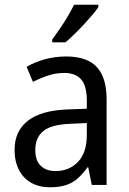

<svg xmlns="http://www.w3.org/2000/svg" viewBox="-20 -786 548 816"><path d="M261 -546Q350 -546 391.5 -501Q433 -456 433 -364V0H370L355 -75H352Q332 -47 310 -27.5Q288 -8 259.5 1Q231 10 193 10Q147 10 113 -9Q79 -28 60.5 -64Q42 -100 42 -149Q42 -229 98.5 -273Q155 -317 269 -321L349 -324V-357Q349 -422 324.5 -449Q300 -476 253 -476Q218 -476 184.5 -465Q151 -454 120 -438L93 -502Q127 -522 170.5 -534Q214 -546 261 -546ZM281 -260Q198 -257 164 -229Q130 -201 130 -149Q130 -103 153.5 -81Q177 -59 216 -59Q274 -59 311.5 -98Q349 -137 349 -213V-263ZM398 -756Q389 -742 372 -722Q355 -702 335 -680.5Q315 -659 295 -639.5Q275 -620 258 -606H202V-618Q218 -640 235.5 -665.5Q253 -691 268.5 -717.5Q284 -744 295 -766H398Z"/></svg>

Font: Noto Sans Khmer SemiCondensed
Style: Regular
Weight: 400
Width: 4
Designer: Danh Hong and the Monotype Design Team
Foundry: Monotype Imaging Inc.
Version: Version 2.004